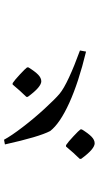

<svg xmlns="http://www.w3.org/2000/svg" viewBox="-67 -667 494 936"><path d="M352.5 -415.5Q316.4 -266.1 270.8 -165.5Q225.1 -64.9 177.7 -28.3Q124 0 -43 37.1L-47.4 14.2Q-11.2 -5.4 43.9 -47.6Q99.1 -89.8 150.6 -137.2Q202.1 -184.6 222.9 -209.2Q243.7 -233.9 269.5 -289.6Q295.4 -345.2 322.8 -420.9ZM314.5 -646ZM192.4 -647ZM229.5 248.5ZM175.8 21ZM119.1 -267.1ZM281.7 35.2ZM-5.4 -261.7Q4.9 -277.3 31 -305.2Q57.1 -333 64.9 -338.4H71.8Q103.5 -318.8 118.9 -303Q134.3 -287.1 134.3 -270.5Q134.3 -257.3 118.4 -238.5Q102.5 -219.7 68.4 -194.8H61.5L47.4 -208L29.8 -224.6L-5.4 -254.9ZM70.3 -267.1ZM254.9 40.5Q265.1 24.9 291.3 -2.9Q317.4 -30.8 325.2 -36.1H332Q363.8 -16.6 379.2 -0.7Q394.5 15.1 394.5 31.7Q394.5 44.9 378.7 63.7Q362.8 82.5 328.6 107.4H321.8L307.6 94.2L290 77.6L254.9 47.4ZM330.6 35.2Z"/></svg>

Font: Noto Nastaliq Urdu
Style: Regular
Weight: 400
Designer: Monotype Design Team
Foundry: Monotype Imaging Inc.
Version: Version 1.02 uh